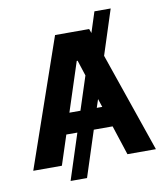

<svg xmlns="http://www.w3.org/2000/svg" viewBox="-95 -876 907 1045"><g transform="rotate(-10 359.0 -353.5)"><path d="M507.8 -549.3 697.3 0H540L486.8 -163.1H382.8L300.8 89.8H210L292 -163.1H231L177.7 0H19.5L264.6 -707H453.1L461.4 -683.6L498 -796.9H587.9ZM329.1 -277.3 389.2 -461.9 361.3 -547.9H356.4L268.1 -277.3ZM449.7 -277.3 434.6 -323.2 419.4 -277.3Z"/></g></svg>

Font: Pretendard
Style: Bold
Weight: 700
Designer: Base glyphs from Inter by Rasmus Andersson; Hangeul glyphs from Noto Sans CJK(Source Han Sans) by Jang Soo-young and Kan
Foundry: Kil Hyung-jin
Version: Version 1.309